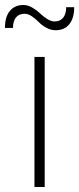

<svg xmlns="http://www.w3.org/2000/svg" viewBox="-34 -749 317 769"><path d="M60.1 -729Q77.1 -729 95 -718.8Q112.8 -708.5 125.7 -696Q138.7 -683.6 154.5 -673.3Q170.4 -663.1 184.1 -663.1Q207 -663.1 219 -678Q231 -692.9 231 -720.2H263.2Q263.2 -676.3 243.7 -652.1Q224.1 -627.9 189 -627.9Q169.4 -627.9 151.1 -638.2Q132.8 -648.4 120.8 -660.9Q108.9 -673.3 93.8 -683.6Q78.6 -693.8 64.9 -693.8Q42 -693.8 30 -679.2Q18.1 -664.6 18.1 -637.2H-14.2Q-14.2 -681.2 5.4 -705.1Q24.9 -729 60.1 -729ZM145 0H104V-521H145Z"/></svg>

Font: Montserrat Ultra Light
Style: Regular
Weight: 200
Designer: Julieta Ulanovsky
Foundry: Julieta Ulanovsky
Version: Version 3.001;PS 003.001;hotconv 1.0.70;makeotf.lib2.5.58329